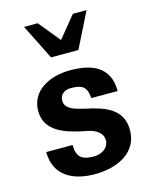

<svg xmlns="http://www.w3.org/2000/svg" viewBox="-118 -858 753 949"><g transform="rotate(-15 258.0 -383.0)"><path d="M44 -154C44 -29 142 14 249 14C362 14 472 -35 472 -153C472 -263 377 -292 287 -311L271 -315C214 -328 186 -345 186 -379C186 -409 208 -428 244 -428C304 -428 325 -409 328 -354H463C463 -480 372 -514 262 -514C156 -514 58 -463 58 -360C58 -255 161 -224 248 -206L269 -202C304 -195 344 -175 344 -134C344 -96 307 -72 266 -72C202 -72 179 -95 179 -154ZM188 -600H328L418 -780H348L258 -670L168 -780H98Z"/></g></svg>

Font: Perun
Style: Bold
Weight: 700
Foundry: Copyright (c) Stefan Peev, Context Ltd, 2016
Version: Version 1.089